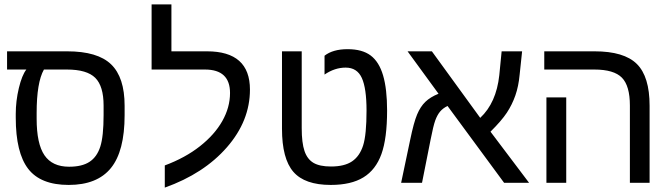

<svg xmlns="http://www.w3.org/2000/svg" viewBox="-20 -833 3040 875"><path d="M51.8 -314Q51.8 -372.6 65.9 -431.6Q80.1 -490.7 100.1 -516.1H12.2V-599.1H286.1Q424.8 -599.1 486.3 -539.8Q547.9 -480.5 547.9 -351.1V-308.1Q547.9 -144 485.4 -67.1Q422.9 9.8 293 9.8Q165 9.8 108.4 -63.7Q51.8 -137.2 51.8 -296.9ZM180.2 -516.1Q147 -457.5 147 -317.9V-292Q147 -177.7 182.6 -125.5Q218.3 -73.2 294.9 -73.2Q354 -73.2 387.9 -95.5Q421.9 -117.7 437 -164.6Q452.1 -211.4 452.1 -309.1V-352.1Q452.1 -440.4 414.1 -478.3Q376 -516.1 285.2 -516.1Z M731 -79.1Q824.2 -113.8 891.1 -166.5Q958 -219.2 993.2 -281.5Q1028.3 -343.8 1028.3 -409.2Q1028.3 -516.1 914.1 -516.1H670.9V-813H761.2V-599.1H923.3Q1119.1 -599.1 1119.1 -424.8Q1119.1 -282.2 1014.2 -161.9Q909.2 -41.5 731 22Z M1487.3 9.8Q1368.7 9.8 1316.9 -50Q1265.1 -109.9 1265.1 -246.1V-599.1H1355V-249Q1355 -182.1 1367.7 -144.8Q1380.4 -107.4 1408.7 -90.8Q1437 -74.2 1488.3 -74.2Q1549.8 -74.2 1584.5 -97.7Q1619.1 -121.1 1634.8 -169.9Q1650.4 -218.8 1650.4 -329.1Q1650.4 -430.7 1628.9 -477.8Q1607.4 -524.9 1555.2 -524.9Q1505.4 -524.9 1459 -493.2V-579.1Q1497.1 -608.9 1564 -608.9Q1630.9 -608.9 1669.2 -580.1Q1707.5 -551.3 1725.8 -489.5Q1744.1 -427.7 1744.1 -329.1Q1744.1 -202.6 1718.3 -130.9Q1692.4 -59.1 1636.2 -24.7Q1580.1 9.8 1487.3 9.8Z M1837.4 -599.1H1948.2L2168.5 -295.9Q2241.7 -364.3 2255.4 -490.2L2266.1 -599.1H2359.4L2348.1 -492.2Q2343.3 -439.9 2328.6 -397.9Q2314 -356 2289.8 -319.3Q2265.6 -282.7 2215.3 -232.9L2391.1 0H2277.3L2019.5 -350.1Q1998.5 -339.8 1985.6 -324.5Q1972.7 -309.1 1963.6 -284.2Q1954.6 -259.3 1942.4 -196.8L1903.3 0H1808.1L1849.1 -194.8Q1865.7 -275.4 1880.9 -311.3Q1896 -347.2 1918.5 -368.9Q1940.9 -390.6 1978.5 -405.8Z M2560.5 0H2470.2V-389.2H2560.5ZM2940.4 0H2850.6V-352.1Q2850.6 -441.9 2814.2 -479Q2777.8 -516.1 2688.5 -516.1H2460.4V-599.1H2689.5Q2824.2 -599.1 2882.3 -541.5Q2940.4 -483.9 2940.4 -351.1Z"/></svg>

Font: Cousine
Style: Regular
Weight: 400
Monospace: yes
Designer: Steve Matteson
Foundry: Monotype Imaging Inc.
Version: Version 1.21